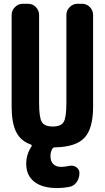

<svg xmlns="http://www.w3.org/2000/svg" viewBox="-20 -750 540 990"><path d="M403.3 -730.5Q426.8 -730.5 443.4 -713.4Q460 -696.3 460 -672.9V-200.2Q460 -86.9 415.5 -39.6Q371.1 7.8 263.7 9.8Q253.9 9.8 250 16.6Q240.2 34.2 240.2 54.7Q240.2 81.1 254.4 95.7Q268.6 110.4 294.9 110.4Q313.5 110.4 336.9 105.5Q356.4 100.6 373 111.8Q389.6 123 389.6 141.6V142.6Q389.6 168.9 375 189.5Q360.4 210 335.9 213.9Q305.7 219.7 275.4 219.7Q198.2 219.7 156.7 187Q115.2 154.3 115.2 94.7Q115.2 45.9 142.6 4.9Q144.5 2 143.1 -1Q141.6 -3.9 138.7 -4.9Q85.9 -23.4 63 -70.3Q40 -117.2 40 -200.2V-672.9Q40 -696.3 57.1 -713.4Q74.2 -730.5 96.7 -730.5H125Q148.4 -730.5 165 -713.4Q181.6 -696.3 181.6 -672.9V-219.7Q181.6 -143.6 195.8 -120.6Q210 -97.7 252 -97.7Q293.9 -97.7 308.1 -120.6Q322.3 -143.6 322.3 -219.7V-672.9Q322.3 -696.3 339.4 -713.4Q356.4 -730.5 378.9 -730.5Z"/></svg>

Font: Rounded Mgen+ 1mn bold
Style: Bold
Weight: 700
Designer: [Source Han Sans]
Ryoko NISHIZUKA  (kana & ideographs); Paul D. Hunt (Latin, Greek & Cyrillic); Wenlong ZHANG  (bopomofo
Version: Version 1.059.20150602